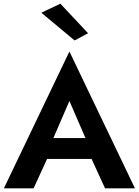

<svg xmlns="http://www.w3.org/2000/svg" viewBox="-20 -1020 751 1040"><path d="M204 -951 307 -1000 457 -840 384 -801ZM549 0 476 -159H235L162 0H1L356 -741L711 0ZM356 -473 269 -272H443Z"/></svg>

Font: Von Semi
Style: Regular
Weight: 600
Version: Version 4.000; ttfautohint (v1.8.4.7-5d5b)